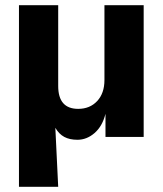

<svg xmlns="http://www.w3.org/2000/svg" viewBox="-20 -527 627 739"><path d="M53 192V-507H204V-196Q204 -108 281 -108Q326 -108 354 -138Q382 -168 382 -219V-507H533V0H386V-89Q374 -41 344 -15Q314 11 278 11Q248 11 227.5 0Q207 -11 193 -35L204 192Z"/></svg>

Font: Mulish ExtraBold
Style: Regular
Weight: 800
Designer: Vernon Adams
Foundry: Vernon Adams
Version: Version 3.603; ttfautohint (v1.8.3)